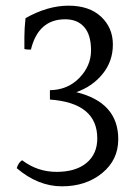

<svg xmlns="http://www.w3.org/2000/svg" viewBox="-20 -693 492 677"><path d="M210 -625Q115 -625 89 -518Q72 -518 66 -520Q66 -535 66 -564Q66 -593 70 -629Q148 -673 221.5 -673Q295 -673 336.5 -634Q378 -595 378 -536Q378 -477 342 -432.5Q306 -388 249 -368Q397 -332 397 -202Q397 -129 340 -82.5Q283 -36 198.5 -36Q114 -36 39 -100Q45 -120 58 -128Q112 -87 179.5 -87Q247 -87 285 -118.5Q323 -150 323 -205Q323 -330 156 -342V-375Q219 -376 260 -418.5Q301 -461 301 -515.5Q301 -570 277 -597.5Q253 -625 210 -625Z"/></svg>

Font: Halant
Style: Regular
Weight: 400
Designer: Hitesh Malaviya (Devanagari), Satya Rajpurohit (Latin)
Foundry: Indian Type Foundry
Version: Version 1.100;PS 1.0;hotconv 1.0.78;makeotf.lib2.5.61930; tt